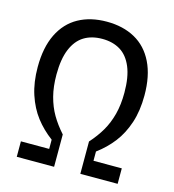

<svg xmlns="http://www.w3.org/2000/svg" viewBox="-110 -834 840 926"><g transform="rotate(15 310.0 -371.0)"><path d="M140.5 -432.8Q140.5 -372.7 153 -324.8Q165.5 -277 188.1 -238.2Q210.7 -199.5 244.7 -161.5V0H58.3V-77.2H199.5V-123.3Q152.2 -158.5 117.8 -203.1Q83.5 -247.7 63.6 -308Q43.7 -368.3 43.7 -444.7Q43.7 -542.5 76.4 -609.2Q109.2 -675.8 169 -708.9Q228.8 -742 310.2 -742Q391.5 -742 451.3 -708.9Q511.2 -675.8 543.9 -609.2Q576.7 -542.5 576.7 -444.7Q576.7 -368.2 556.8 -307.9Q536.8 -247.7 502.4 -203.1Q468 -158.5 420.7 -123.5V-77.2H562V0H375.7V-161.5Q409.7 -199.5 432.2 -238.2Q454.8 -277 467.3 -324.8Q479.8 -372.7 479.8 -432.8Q479.8 -510.5 459.1 -560.2Q438.3 -610 400.7 -633.1Q363 -656.2 310.2 -656.2Q257.3 -656.2 219.7 -633.1Q182 -610 161.2 -560.2Q140.5 -510.5 140.5 -432.8Z"/></g></svg>

Font: Monaspace Krypton Var ExLight
Style: Regular
Weight: 200
Designer: Riley Cran and the Lettermatic Team
Version: Version 1.200 (Monaspace Krypton Var)